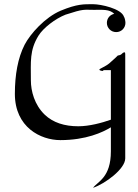

<svg xmlns="http://www.w3.org/2000/svg" viewBox="-20 -667 656 914"><path d="M569.8 -587.9C557.1 -626 460 -647 423.8 -647C378.9 -647 348.1 -648.9 269 -616.2C194.8 -585 124 -505.9 97.2 -454.1C64.9 -391.1 50.8 -310.1 50.8 -220.2C50.8 -61 173.8 0 267.1 0C389.2 0 469.2 -37.1 507.8 -61V53.2C507.8 179.2 444.8 196.8 422.9 227.1C480 208 576.2 137.2 576.2 86.9V-394C576.2 -405.8 577.1 -418 573.2 -418C566.9 -418 562 -413.1 557.1 -408.2C551.8 -403.8 541 -402.8 541 -402.8C541 -402.8 520 -381.8 500 -365.2C481.9 -350.1 453.1 -339.8 453.1 -335.9C452.1 -332 463.9 -329.1 466.8 -329.1C471.2 -329.1 473.1 -333 473.1 -333H507.8V-97.2C464.8 -82 404.8 -65.9 353 -65.9C287.1 -65.9 232.9 -83 192.9 -121.1C144 -168 127 -233.9 127 -284.2C127 -374 120.1 -426.8 163.1 -497.1C186 -534.2 243.2 -578.1 292 -597.2C379.9 -626 377.9 -620.1 426.8 -620.1C465.8 -620.1 502 -624 523.9 -601.1C503.9 -597.2 488.8 -580.1 488.8 -558.1C488.8 -534.2 507.8 -514.2 533.2 -514.2C558.1 -514.2 577.1 -534.2 577.1 -558.1C577.1 -565.9 574.2 -582 569.8 -587.9Z"/></svg>

Font: Pierce
Style: Roman
Weight: 500
Version: Version 0.2.0